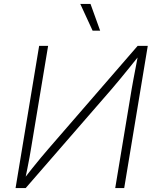

<svg xmlns="http://www.w3.org/2000/svg" viewBox="-20 -962 806 982"><path d="M615.2 0H569.3L653.3 -505.9Q657.2 -529.3 662.6 -557.4Q668 -585.4 674.1 -617.7Q680.2 -649.9 687 -685.5H697.8Q667.5 -647.5 642.3 -616.5Q617.2 -585.4 595 -558.6Q572.8 -531.7 550.3 -505.4L111.3 0H59.6L180.2 -727.5H226.1L140.1 -210.4Q136.2 -185.5 131.1 -157.7Q126 -129.9 120.1 -100.8Q114.3 -71.8 107.9 -41H97.7Q121.1 -71.3 144 -100.1Q167 -128.9 189 -155.3Q210.9 -181.6 230.5 -204.1L684.1 -727.5H735.8ZM453.6 -805.2 390.6 -941.9H442.9L492.2 -805.2Z"/></svg>

Font: Inter ExtraLight
Style: Italic
Weight: 250
Italic angle: -9.3988°
Designer: Rasmus Andersson
Foundry: rsms
Version: Version 4.001;git-66647c0bb